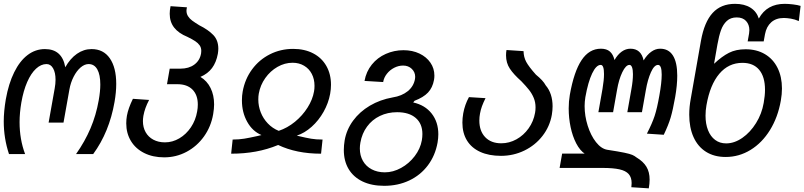

<svg xmlns="http://www.w3.org/2000/svg" viewBox="-20 -820 4294 1025"><path d="M0 -172Q0 -225 11 -290Q26 -374 55.8 -434.2Q85.5 -494.5 127.2 -526.2Q169 -558 220 -558Q311.5 -558 328.5 -461Q354.5 -507.5 390.8 -532.8Q427 -558 469 -558Q532 -558 566.2 -508.8Q600.5 -459.5 600.5 -372Q600.5 -328 591.5 -276Q563.5 -115 477.5 2.5H386Q433.5 -65 463.2 -135Q493 -205 507 -284.5Q515.5 -333 515.5 -368.5Q515.5 -421 499.5 -449.5Q483.5 -478 453 -478Q431.5 -478 410.2 -459.8Q389 -441.5 373 -410.2Q357 -379 350.5 -342L319 -165.5H239.5L272 -348Q276.5 -373 276.5 -394Q276.5 -432.5 263.5 -455.2Q250.5 -478 228.5 -478Q199 -478 172.2 -453.2Q145.5 -428.5 125.2 -382.2Q105 -336 94 -273Q84.5 -217.5 84.5 -168Q84.5 -76 114 2.5H28Q0 -81.5 0 -172Z M654 -161.5Q654 -182.5 657.5 -202Q664.5 -241.5 689.5 -292.5L776 -286.5Q764 -263.5 756.8 -243.5Q749.5 -223.5 745.5 -201.5Q743 -185.5 743 -173.5Q743 -140 757.5 -114.2Q772 -88.5 798.8 -74.2Q825.5 -60 860.5 -60Q901 -60 937.5 -81.5Q974 -103 999.2 -140.5Q1024.5 -178 1032.5 -225Q1036 -243 1036 -262Q1036 -313 1007.5 -341.8Q979 -370.5 927 -370.5H871.5L886 -453.5H943.5Q988 -453.5 1017.5 -475.2Q1047 -497 1053.5 -535Q1054.5 -539.5 1054.5 -548.5Q1054.5 -565.5 1045.8 -578Q1037 -590.5 1022.2 -600.2Q1007.5 -610 981 -623Q933 -642.5 909.5 -673Q886 -703.5 886 -746.5Q886 -765.5 890.5 -787L978 -781Q975.5 -770 975.5 -763Q975.5 -746.5 983.8 -733.5Q992 -720.5 1005.8 -710.2Q1019.5 -700 1044 -685Q1092 -661 1118.8 -633Q1145.5 -605 1145.5 -560Q1145.5 -549 1143 -533Q1134.5 -487 1112 -456.8Q1089.5 -426.5 1050 -409.5Q1085.5 -388 1104.2 -350Q1123 -312 1123 -262.5Q1123 -240.5 1118 -210.5Q1106.5 -144 1069 -91.5Q1031.5 -39 976 -9.5Q920.5 20 856.5 20Q796 20 750 -3Q704 -26 679 -67.2Q654 -108.5 654 -161.5Z M1353 -93.5Q1371 -98 1376 -99Q1328 -119 1299.8 -169.5Q1271.5 -220 1271.5 -284Q1271.5 -309.5 1275.5 -331Q1287.5 -398 1325.8 -449.8Q1364 -501.5 1421 -530.2Q1478 -559 1545 -559Q1606 -559 1651.8 -535.2Q1697.5 -511.5 1722.2 -468Q1747 -424.5 1747 -367.5Q1747 -344 1742.5 -319Q1733.5 -269.5 1707.5 -223.2Q1681.5 -177 1643.8 -143.2Q1606 -109.5 1564.5 -96L1577 -93Q1614.5 -84 1641 -79.5Q1667.5 -75 1702 -75L1694 0.5Q1562.5 0.5 1465 -46Q1407 -22 1345.2 -10.8Q1283.5 0.5 1214 0.5L1222 -75Q1256 -75 1284.5 -79.8Q1313 -84.5 1353 -93.5ZM1359 -288.5Q1359 -253.5 1372 -220.2Q1385 -187 1409.8 -161Q1434.5 -135 1468 -121.5Q1514.5 -137 1554.8 -170Q1595 -203 1622 -245.8Q1649 -288.5 1656.5 -332Q1659 -345 1659 -362Q1659 -397.5 1644.5 -425.5Q1630 -453.5 1603.2 -469.2Q1576.5 -485 1542 -485Q1500 -485 1461.5 -463Q1423 -441 1396.2 -403.2Q1369.5 -365.5 1361.5 -320Q1359 -307 1359 -288.5Z M1815.5 -19.5Q1815.5 -44 1820 -71Q1830 -128 1865 -175.8Q1900 -223.5 1954.5 -255.8Q2009 -288 2076.5 -300Q2125 -307.5 2156.8 -333.2Q2188.5 -359 2195.5 -398.5Q2196.5 -405.5 2196.5 -409.5Q2196.5 -435 2178.2 -452.5Q2160 -470 2132 -470Q2107.5 -470 2084.5 -458.2Q2061.5 -446.5 2045.5 -426.2Q2029.5 -406 2025.5 -382L1926 -388Q1935 -438 1965 -475.2Q1995 -512.5 2039.5 -532.2Q2084 -552 2134 -552Q2182 -552 2219.5 -534Q2257 -516 2278 -485.2Q2299 -454.5 2299 -416.5Q2299 -404 2297 -393.5Q2289.5 -352 2265 -326Q2240.5 -300 2193 -282L2186 -273Q2249 -259 2284.5 -213.8Q2320 -168.5 2320 -103Q2320 -83 2316 -59Q2303.5 10.5 2264.2 62.8Q2225 115 2164.8 143.5Q2104.5 172 2031 172Q1964 172 1915.5 148.8Q1867 125.5 1841.2 82.5Q1815.5 39.5 1815.5 -19.5ZM2232 -71Q2235 -88.5 2235 -104.5Q2235 -159.5 2199.5 -190.2Q2164 -221 2100 -221Q2049.5 -221 2008 -201Q1966.5 -181 1939.5 -144.2Q1912.5 -107.5 1904 -59Q1901 -42.5 1901 -27.5Q1901 10 1917.5 39Q1934 68 1964.5 84Q1995 100 2034.5 100Q2078.5 100 2121.2 76.5Q2164 53 2194 13.5Q2224 -26 2232 -71Z M2448.5 -165.5Q2448.5 -189 2453 -215Q2461.5 -261.5 2483.5 -301.5L2572 -296Q2560 -272 2553 -252.8Q2546 -233.5 2542.5 -213.5Q2539 -195.5 2539 -176.5Q2539 -120.5 2570.2 -87.8Q2601.5 -55 2656 -55Q2698.5 -55 2737 -76.2Q2775.5 -97.5 2802 -134.8Q2828.5 -172 2836.5 -218Q2839 -231 2839 -247Q2839 -274 2829.5 -297Q2820 -320 2804.5 -339.8Q2789 -359.5 2763 -386.5Q2722.5 -422.5 2702 -453.2Q2681.5 -484 2681.5 -524.5Q2681.5 -540.5 2684 -553L2775 -547Q2775.5 -515.5 2789.2 -489.8Q2803 -464 2841 -421.5Q2860.5 -405.5 2873.2 -391.8Q2886 -378 2893.5 -364Q2911.5 -343 2920.8 -314.5Q2930 -286 2930 -252.5Q2930 -232 2926 -207Q2915 -144.5 2876.2 -94.5Q2837.5 -44.5 2779.2 -16.2Q2721 12 2654.5 12Q2590 12 2543.5 -9.2Q2497 -30.5 2472.8 -70.2Q2448.5 -110 2448.5 -165.5Z M3352 157.5Q3352 127 3336.2 109.2Q3320.5 91.5 3286.8 84Q3253 76.5 3196.5 76.5H2967.5L2981 0H3101L3103 1.5Q3076 -16.5 3056.2 -54.5Q3036.5 -92.5 3026.2 -141.5Q3016 -190.5 3016 -241Q3016 -279 3022 -313.5Q3044 -438 3084.8 -499Q3125.5 -560 3188 -560Q3218.5 -560 3236 -544.8Q3253.5 -529.5 3260.5 -499.5Q3277.5 -529 3299.2 -544.5Q3321 -560 3345.5 -560Q3402.5 -560 3416 -497.5Q3434 -527.5 3456.8 -543.8Q3479.5 -560 3504 -560Q3549.5 -560 3572.5 -523.5Q3595.5 -487 3595.5 -416Q3595.5 -365 3584.5 -302Q3572 -231.5 3560.2 -192Q3548.5 -152.5 3523.5 -100.5L3433.5 -106.5Q3461.5 -161 3474.8 -201.2Q3488 -241.5 3500 -310Q3512.5 -379 3512.5 -421.5Q3512.5 -473.5 3493 -473.5Q3472.5 -473.5 3455 -434.2Q3437.5 -395 3428 -339.5L3407 -221H3329L3351 -345.5Q3359 -390 3359 -424Q3359 -447.5 3354.2 -460.5Q3349.5 -473.5 3340.5 -473.5Q3321 -473.5 3302.2 -434.5Q3283.5 -395.5 3274 -339.5L3253 -221H3174.5L3196.5 -345.5Q3204.5 -392.5 3204.5 -425Q3204.5 -473.5 3187 -473.5Q3163 -473.5 3141.2 -428Q3119.5 -382.5 3105 -301.5Q3101 -276.5 3101 -253.5Q3101 -201 3117.5 -148.8Q3134 -96.5 3161.8 -61.2Q3189.5 -26 3221.5 -20.5Q3283 -11 3313 -4.8Q3343 1.5 3355.2 6.8Q3367.5 12 3378 20.5Q3414 42 3431 70.2Q3448 98.5 3448 139Q3448 160 3443.5 185.5L3350.5 179.5Q3352 167.5 3352 157.5Z M3659.5 -208Q3659.5 -249 3667.5 -292L3722 -602Q3740 -702.5 3784.5 -751Q3829 -799.5 3904 -799.5Q3954 -799.5 3986.5 -779Q4019 -758.5 4031 -721Q4053 -761 4087.5 -780.2Q4122 -799.5 4169 -799.5Q4189 -799.5 4213.8 -796.5Q4238.5 -793.5 4254 -788.5L4244.5 -707.5Q4223.5 -717 4201.8 -720.5Q4180 -724 4164.5 -724Q4123 -724 4097.2 -701Q4071.5 -678 4064 -637.5L4057 -599H3971.5L3979 -641.5Q3980.5 -650.5 3980.5 -659Q3980.5 -688.5 3963 -707.8Q3945.5 -727 3913 -727Q3880.5 -727 3860.2 -708.2Q3840 -689.5 3829 -658.8Q3818 -628 3810 -582.5L3792 -479.5Q3834 -519 3871.5 -538Q3909 -557 3960 -557Q4019.5 -557 4063.5 -531Q4107.5 -505 4131 -457.5Q4154.5 -410 4154.5 -347.5Q4154.5 -317 4148.5 -283Q4133 -194.5 4090.8 -126Q4048.5 -57.5 3987 -19.8Q3925.5 18 3854 18Q3793 18 3749.2 -9.5Q3705.5 -37 3682.5 -88Q3659.5 -139 3659.5 -208ZM4057 -270.5Q4064 -310 4064 -340.5Q4064 -410 4033 -447.2Q4002 -484.5 3943.5 -484.5Q3869.5 -484.5 3820 -426Q3770.5 -367.5 3751.5 -258.5Q3746.5 -230.5 3746.5 -202.5Q3746.5 -158.5 3759.8 -125Q3773 -91.5 3797.8 -73Q3822.5 -54.5 3856.5 -54.5Q3900.5 -54.5 3943 -84Q3985.5 -113.5 4016.2 -163Q4047 -212.5 4057 -270.5Z"/></svg>

Font: JuliaMono Italic
Style: Regular
Weight: 400
Italic angle: -9°
Monospace: yes
Designer: cormullion
Foundry: corm
Version: Version 0.049; ttfautohint (v1.8.4)